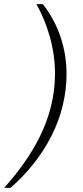

<svg xmlns="http://www.w3.org/2000/svg" viewBox="-31 -755 404 932"><path d="M177 -735H146C198 -641 236 -523 236 -397C236 -173 122 8 -11 157H20C191 7 292 -188 292 -396C292 -521 252 -639 177 -735Z"/></svg>

Font: Archivo Thin
Style: Italic
Weight: 100
Italic angle: -10°
Designer: Hector Gatti
Foundry: Omnibus-Type
Version: Version 2.001